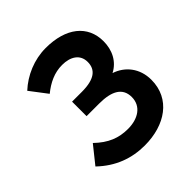

<svg xmlns="http://www.w3.org/2000/svg" viewBox="-185 -795 936 936"><g transform="rotate(-45 283.0 -327.0)"><path d="M38 -86C110 -17 192 12 281 12C421 12 530 -61 530 -192C530 -272 483 -328 419 -349C471 -376 498 -428 498 -490C498 -599 414 -666 275 -666C195 -666 119 -633 64 -582L131 -494C174 -529 220 -551 273 -551C329 -551 372 -526 372 -473C372 -420 336 -390 248 -390H181V-290H268C356 -290 403 -262 403 -200C403 -137 350 -103 280 -103C217 -103 165 -123 110 -176Z"/></g></svg>

Font: Source Sans Pro SemBd
Style: Regular
Weight: 700
Designer: Paul D. Hunt
Foundry: Adobe Systems Incorporated
Version: Version 2.020;PS 2.0;hotconv 1.0.86;makeotf.lib2.5.63406